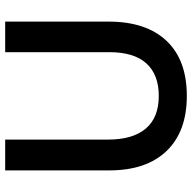

<svg xmlns="http://www.w3.org/2000/svg" viewBox="-20 -724 759 760"><g transform="rotate(-90 360.0 -344.5)"><path d="M360 15Q502 15 578 -65.5Q654 -146 654 -295V-704H533V-292Q533 -194 488.5 -145Q444 -96 360 -96Q274 -96 230.5 -147.5Q187 -199 187 -296V-704H65V-292Q65 -145 142 -65Q219 15 360 15Z"/></g></svg>

Font: Geom Medium
Style: Bold
Weight: 500
Version: Version 1.102